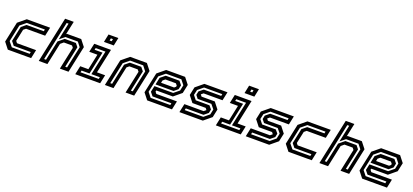

<svg xmlns="http://www.w3.org/2000/svg" viewBox="40 -1853 6354 2957"><g transform="rotate(20 3217.0 -375.0)"><path d="M100.5 0 19.5 -103 90.5 -437 215.5 -540H597.5L567.5 -398.5H254.5L217.5 -368L175.5 -172L199.5 -141.5H512.5L482.5 0ZM146 -55H439L445.5 -86H166.5L116 -149L168.5 -396L242 -456H524.5L531 -486.5H234.5L140.5 -409L82 -134Z M608 0 767 -749.5H908.5L862 -530.5L873.5 -540H1107L1188 -437L1095.5 0H954L1032 -368L1008 -399H874L825.5 -358.5L749.5 0ZM675.5 -55H706.5L776 -380L868 -455.5H1051L1095 -400.5L1021.5 -55H1052L1128.5 -413.5L1071.5 -486H867.5L784 -418L843 -696H812Z M1451 -618.5 1478.5 -750H1639.5L1612 -618.5ZM1525 -668.5H1559L1567 -706H1533ZM1206 0 1236 -141.5H1369.5L1424 -398.5H1290.5L1320.5 -540H1595L1510.5 -141.5H1644L1614 0ZM1272 -55H1571L1577.5 -85.5H1439L1524.5 -486H1364L1357.5 -455.5H1487L1408.5 -85.5H1278.5Z M1691.5 0 1784.5 -437 1909.5 -540H2183.5L2264.5 -437L2171.5 0H2030.5L2109 -368L2085 -398.5H1948L1911 -368L1832.5 0ZM1759.5 -55H1790L1862.5 -395L1935.5 -454.5H2122.5L2170 -395.5L2097.5 -55H2128L2203.5 -408.5L2143 -485.5H1928.5L1834.5 -408Z M2810 -540 2891 -437 2860.5 -294.5 2736 -191.5H2464L2459.5 -172L2483.5 -141.5H2821L2791 0H2384.5L2303.5 -103L2374.5 -437L2499.5 -540ZM2748 -454.5 2795.5 -395.5 2781 -327.5 2717 -274.5H2421.5L2446 -391.5L2523.5 -454.5ZM2768.5 -485H2516L2418 -404.5L2360 -132L2421.5 -54.5H2744L2750.5 -85.5H2441.5L2393.5 -145L2415 -244.5H2721.5L2809.5 -316L2829 -408.5ZM2711 -398.5H2538.5L2501.5 -368L2493 -328H2706L2731.5 -349L2735.5 -368Z M2913 0 2943 -141.5H3258L3295 -172L3294.5 -169.5L3271.5 -199.5H3053.5L2972.5 -302.5L3001 -437L3126 -540H3504.5L3474.5 -398.5H3164.5L3127.5 -368L3128 -371L3152 -340.5H3369L3450 -237.5L3421.5 -103L3296.5 0ZM2979 -57H3283.5L3372 -130L3390.5 -216L3332 -287.5H3107.5L3067 -338.5L3079.5 -399L3147.5 -454.5H3432.5L3439 -485.5H3140.5L3051.5 -412L3033 -326L3087.5 -257H3312L3356.5 -203.5L3344 -143L3276 -87.5H2985.5Z M3755 -618.5 3782.5 -750H3943.5L3916 -618.5ZM3829 -668.5H3863L3871 -706H3837ZM3510 0 3540 -141.5H3673.5L3728 -398.5H3594.5L3624.5 -540H3899L3814.5 -141.5H3948L3918 0ZM3576 -55H3875L3881.5 -85.5H3743L3828.5 -486H3668L3661.5 -455.5H3791L3712.5 -85.5H3582.5Z M4000.5 0 4030.5 -141.5H4345.5L4382.5 -172L4382 -169.5L4359 -199.5H4141L4060 -302.5L4088.5 -437L4213.5 -540H4592L4562 -398.5H4252L4215 -368L4215.5 -371L4239.5 -340.5H4456.5L4537.5 -237.5L4509 -103L4384 0ZM4066.5 -57H4371L4459.5 -130L4478 -216L4419.5 -287.5H4195L4154.5 -338.5L4167 -399L4235 -454.5H4520L4526.5 -485.5H4228L4139 -412L4120.5 -326L4175 -257H4399.5L4444 -203.5L4431.5 -143L4363.5 -87.5H4073Z M4700 0 4619 -103 4690 -437 4815 -540H5197L5167 -398.5H4854L4817 -368L4775 -172L4799 -141.5H5112L5082 0ZM4745.5 -55H5038.5L5045 -86H4766L4715.5 -149L4768 -396L4841.5 -456H5124L5130.5 -486.5H4834L4740 -409L4681.5 -134Z M5207.5 0 5366.5 -749.5H5508L5461.5 -530.5L5473 -540H5706.5L5787.5 -437L5695 0H5553.5L5631.5 -368L5607.5 -399H5473.5L5425 -358.5L5349 0ZM5275 -55H5306L5375.5 -380L5467.5 -455.5H5650.5L5694.5 -400.5L5621 -55H5651.5L5728 -413.5L5671 -486H5467L5383.5 -418L5442.5 -696H5411.5Z M6333.5 -540 6414.5 -437 6384 -294.5 6259.5 -191.5H5987.5L5983 -172L6007 -141.5H6344.5L6314.5 0H5908L5827 -103L5898 -437L6023 -540ZM6271.5 -454.5 6319 -395.5 6304.5 -327.5 6240.5 -274.5H5945L5969.5 -391.5L6047 -454.5ZM6292 -485H6039.5L5941.5 -404.5L5883.5 -132L5945 -54.5H6267.5L6274 -85.5H5965L5917 -145L5938.5 -244.5H6245L6333 -316L6352.5 -408.5ZM6234.5 -398.5H6062L6025 -368L6016.5 -328H6229.5L6255 -349L6259 -368Z"/></g></svg>

Font: Tourney SemiBold
Style: Italic
Weight: 600
Italic angle: -12°
Version: Version 1.015